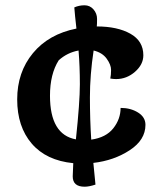

<svg xmlns="http://www.w3.org/2000/svg" viewBox="-20 -682 615 726"><path d="M261 -654Q279 -662 299.5 -662Q320 -662 333.5 -646.5Q347 -631 347 -610.5Q347 -590 346 -582Q424 -582 473 -554.5Q522 -527 522 -473Q522 -438 490.5 -410.5Q459 -383 419 -383Q409 -383 397 -385Q400 -398 400 -417.5Q400 -437 383.5 -460Q367 -483 334 -491Q320 -399 320 -314Q320 -229 325 -154Q381 -162 408.5 -197Q436 -232 436 -274Q474 -274 502 -256.5Q530 -239 530 -210Q530 -153 470.5 -114Q411 -75 333 -66L341 16Q317 24 300 24Q255 24 255 -15Q255 -27 257 -65Q155 -75 100 -139Q45 -203 45 -306Q45 -409 104.5 -481Q164 -553 269 -574Q263 -626 261 -654ZM169 -320Q169 -173 267 -155Q282 -296 282 -363.5Q282 -431 277 -491Q234 -483 202 -454Q169 -402 169 -320Z"/></svg>

Font: Salsa
Style: Regular
Weight: 400
Designer: John Vargas Beltrn
Foundry: John Vargas Beltran
Version: Version 1.002